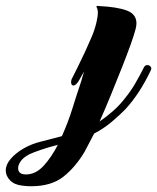

<svg xmlns="http://www.w3.org/2000/svg" viewBox="-206 -449 546 667"><path d="M-98 198Q-105 198 -112.5 197.5Q-120 197 -128 196Q-156 193 -171 177.5Q-186 162 -186 143Q-186 123 -169 103Q-152 83 -124.5 67Q-97 51 -64 43L9 24Q31 -25 46 -73.5Q61 -122 70 -148Q72 -154 76.5 -168Q81 -182 86 -201L71 -174Q59 -152 49 -152Q41 -152 41 -164Q41 -172 46 -180Q51 -190 63 -214Q75 -238 89 -268Q100 -293 111 -317.5Q122 -342 129 -371Q134 -393 134 -406Q134 -415 131 -421Q129 -425 129 -425Q129 -430 138 -428Q201 -425 234.5 -412.5Q268 -400 268 -368Q268 -359 265 -348Q261 -331 248.5 -296Q236 -261 218 -215.5Q200 -170 180 -121Q160 -72 140 -27Q165 -44 188 -64.5Q211 -85 230 -110Q248 -132 264 -159.5Q280 -187 294 -215Q298 -223 306 -223Q313 -223 317.5 -217Q322 -211 317 -203Q298 -163 276 -129.5Q254 -96 230 -70Q212 -51 183 -26.5Q154 -2 121 15L88 78Q56 132 14 165Q-28 198 -98 198ZM-116 157Q-82 157 -54.5 127Q-27 97 -5 54Q-36 62 -64 71.5Q-92 81 -104 87Q-125 98 -134 111Q-143 124 -143 135Q-143 157 -116 157Z"/></svg>

Font: Praise
Style: Regular
Weight: 400
Designer: Robert E. Leuschke
Foundry: Robert E. Leuschke
Version: Version 1.100; ttfautohint (v1.8.3)